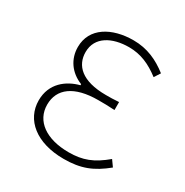

<svg xmlns="http://www.w3.org/2000/svg" viewBox="-134 -649 742 771"><g transform="rotate(30 237.0 -263.5)"><path d="M263 13C342 13 392 -7 452 -56L432 -84C376 -37 332 -20 267 -20C163 -20 97 -67 97 -143C97 -217 155 -261 266 -261C291 -261 311 -261 342 -259V-296C315 -294 302 -294 282 -294C170 -294 125 -341 125 -403C125 -474 190 -507 267 -507C322 -507 366 -487 412 -452L430 -480C384 -516 333 -540 269 -540C169 -540 88 -494 88 -405C88 -350 119 -304 174 -282V-277C116 -262 59 -220 59 -141C59 -51 136 13 263 13Z"/></g></svg>

Font: Source Han Sans CN ExtraLight
Style: Regular
Weight: 250
Designer: Ryoko NISHIZUKA (kana & ideographs); Paul D. Hunt (Latin, Greek & Cyrillic); Wenlong ZHANG (bopomofo); Sandoll Communica
Foundry: Adobe Systems Incorporated
Version: Version 1.004;PS 1.004;hotconv 16.6.51;makeotf.lib2.5.65220